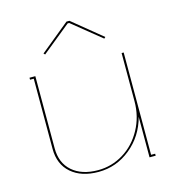

<svg xmlns="http://www.w3.org/2000/svg" viewBox="-101 -738 737 825"><g transform="rotate(-15 267.5 -326.0)"><path d="M145 -543 139.2 -548.8 270 -655.8H283.2L414.1 -548.8L408.2 -543L279.8 -647H272.9ZM236.8 3.9Q160.6 3.9 115.7 -35.2Q70.8 -74.2 70.8 -143.1V-455.1H54.2V-463.9H80.1V-143.1Q80.1 -77.6 122.3 -40.8Q164.6 -3.9 236.8 -3.9Q297.4 -3.9 349.4 -35.6Q401.4 -67.4 432.6 -124.3Q463.9 -181.2 463.9 -250V-463.9H473.1V-8.8H491.2V0H463.9V-180.2Q442.4 -98.6 379.4 -47.4Q316.4 3.9 236.8 3.9Z"/></g></svg>

Font: Rawengulk
Style: Ultralight
Weight: 200
Version: Version 0.92